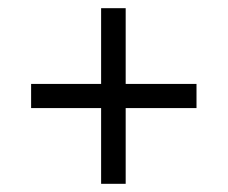

<svg xmlns="http://www.w3.org/2000/svg" viewBox="-20 -592 556 469"><path d="M227 -328H56V-387H227V-572H287V-387H460V-328H287V-143H227Z"/></svg>

Font: Noto Serif Sinhala SemiCondensed
Style: Regular
Weight: 400
Width: 4
Designer: Jelle Bosma - Monotype Design Team
Foundry: Monotype Imaging Inc.
Version: Version 2.007; ttfautohint (v1.8.4.7-5d5b)